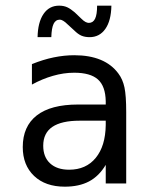

<svg xmlns="http://www.w3.org/2000/svg" viewBox="-20 -665 540 696"><path d="M268.6 -227.5Q203.1 -227.5 169.9 -205.1Q136.7 -182.6 136.7 -136.7Q136.7 -95.7 161.6 -72.8Q186.5 -49.8 230.5 -49.8Q292 -49.8 327.1 -92.8Q362.3 -135.7 363.3 -211.9V-227.5ZM437.5 -258.8V0H363.3V-67.4Q338.9 -26.4 302.7 -7.3Q266.6 11.7 214.8 11.7Q144.5 11.7 103.5 -27.3Q62.5 -66.4 62.5 -131.8Q62.5 -207 113.3 -246.6Q164.1 -286.1 262.7 -286.1H363.3V-297.9Q362.3 -352.5 335 -377Q307.6 -401.4 249 -401.4Q210.9 -401.4 171.9 -390.1Q132.8 -378.9 95.7 -358.4V-432.6Q136.7 -449.2 174.8 -457Q212.9 -464.8 249 -464.8Q304.7 -464.8 344.7 -448.2Q384.8 -431.6 409.2 -398.4Q424.8 -377.9 431.2 -348.1Q437.5 -318.4 437.5 -258.8ZM248 -555.7 224.6 -577.1Q216.8 -585 209.5 -589.4Q202.1 -593.8 197.3 -593.8Q181.6 -593.8 174.3 -578.6Q167 -563.5 166 -530.3H116.2Q117.2 -584 137.7 -614.3Q158.2 -644.5 194.3 -644.5Q210.9 -644.5 223.6 -638.7Q236.3 -632.8 251 -620.1L274.4 -597.7Q283.2 -588.9 290 -585.4Q296.9 -582 301.8 -582Q317.4 -582 324.7 -597.2Q332 -612.3 332 -644.5H383.8Q382.8 -589.8 361.8 -560.1Q340.8 -530.3 304.7 -530.3Q288.1 -530.3 275.4 -535.6Q262.7 -541 248 -555.7Z"/></svg>

Font: BabelStone Coelbren y Beirdd
Style: Regular
Weight: 400
Designer: Andrew West
Foundry: BabelStone
Version: Version 1.00;September 27, 2022